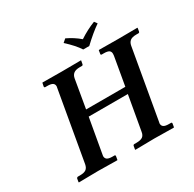

<svg xmlns="http://www.w3.org/2000/svg" viewBox="-173 -998 1201 1186"><g transform="rotate(-30 427.0 -405.5)"><path d="M641.1 -568.8Q642.1 -572.8 642.1 -582Q642.1 -598.6 631.1 -605.7Q620.1 -612.8 594.2 -612.8H580.1Q571.8 -612.8 573.2 -621.1L577.1 -645L579.1 -646Q676.8 -645 715.8 -645L852.1 -646L854 -645L850.1 -621.1Q848.6 -612.8 840.8 -612.8H826.2Q796.4 -612.8 782.2 -601.8Q768.1 -590.8 764.2 -568.8L678.2 -77.1Q675.8 -67.4 675.8 -64.9Q675.8 -48.8 687 -41Q698.2 -33.2 724.1 -33.2H738.8Q746.6 -33.2 745.1 -23.9L741.2 -1L738.8 1Q637.2 -1 602.1 -1L465.8 1L463.9 -1L467.8 -23.9Q469.2 -33.2 478 -33.2H492.2Q522.5 -33.2 536.6 -43.2Q550.8 -53.2 554.2 -77.1L597.2 -320.8H317.9L274.9 -77.1Q272.9 -69.3 272.9 -64.9Q272.9 -48.8 284.2 -41Q295.4 -33.2 321.8 -33.2H335.9Q343.3 -33.2 341.8 -23.9L337.9 -1L335.9 1Q235.4 -1 199.2 -1L63 1L61 -1L64.9 -23.9Q65.4 -27.8 68.6 -30.5Q71.8 -33.2 75.2 -33.2H88.9Q119.1 -33.2 133.3 -43.2Q147.5 -53.2 151.9 -77.1L237.8 -568.8Q240.2 -578.6 240.2 -582Q240.2 -598.1 228.5 -605.5Q216.8 -612.8 190.9 -612.8H176.8Q169.9 -612.8 169.9 -621.1L174.8 -645L176.8 -646Q273.9 -645 313 -645L450.2 -646L451.2 -645L446.8 -621.1Q445.3 -612.8 438 -612.8H423.8Q394 -612.8 379.4 -601.8Q364.7 -590.8 360.8 -568.8L326.2 -367.2H606ZM496.1 -696.8Q467.8 -740.7 411.1 -792L434.1 -812Q485.8 -787.6 525.9 -752.9Q581.5 -789.6 639.2 -812L653.8 -792Q602.5 -756.8 539.1 -696.8Z"/></g></svg>

Font: Linux Libertine G
Style: Semibold Italic
Weight: 600
Italic angle: -11.5°
Designer: Philipp H. Poll
Foundry: Philipp H. Poll
Version: Version 5.1.1